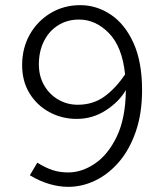

<svg xmlns="http://www.w3.org/2000/svg" viewBox="-20 -718 640 746"><path d="M66 -465Q66 -531 95.5 -583.5Q125 -636 176.5 -667Q228 -698 292 -698Q355 -698 410 -661.5Q465 -625 498.5 -551.5Q532 -478 532 -368Q532 -277 507.5 -206.5Q483 -136 442 -88.5Q401 -41 350 -16.5Q299 8 245 8Q210 8 172 -3Q134 -14 96 -37L125 -86Q155 -67 183 -57.5Q211 -48 245 -48Q298 -48 349 -82.5Q400 -117 434 -188Q468 -259 469 -368Q443 -323 391.5 -289.5Q340 -256 278 -256Q221 -256 172.5 -282Q124 -308 95 -355Q66 -402 66 -465ZM131 -468Q131 -422 151.5 -386.5Q172 -351 206.5 -331Q241 -311 282 -311Q341 -311 385 -342.5Q429 -374 466 -429Q455 -536 403.5 -589Q352 -642 287 -642Q241 -642 205.5 -619.5Q170 -597 150.5 -557.5Q131 -518 131 -468Z"/></svg>

Font: Radio Canada Light
Style: Regular
Weight: 300
Designer: Charles Daoud, Etienne Aubert Bonn, Alexandre Saumier Demers, Jacques Le Bailly
Foundry: Radio-Canada
Version: Version 2.104;gftools[0.9.28.dev5+ged2979d]